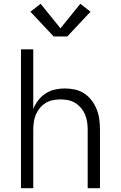

<svg xmlns="http://www.w3.org/2000/svg" viewBox="-20 -996 640 1016"><path d="M91 0V-735H156V-419Q166 -444 182.5 -465.5Q199 -487 221.5 -501.5Q244 -516 270.5 -522Q297 -528 323 -528Q350 -528 377 -522Q404 -516 426.5 -501Q449 -486 465.5 -464Q482 -442 492 -416.5Q502 -391 505.5 -364Q509 -337 509 -310V0H444V-310Q444 -330 441 -350.5Q438 -371 430 -390Q422 -409 409 -424.5Q396 -440 378.5 -451Q361 -462 340.5 -466Q320 -470 300 -470Q280 -470 259.5 -466Q239 -462 221.5 -451Q204 -440 191 -424.5Q178 -409 170 -390Q162 -371 159 -350.5Q156 -330 156 -310V0ZM336 -803H264L141 -934L195 -976L300 -846L405 -976L459 -934Z"/></svg>

Font: Iosevka Custom Light Extended
Style: Regular
Weight: 300
Width: 7
Monospace: yes
Designer: Belleve Invis
Foundry: Belleve Invis
Version: Version 11.2.4; ttfautohint (v1.8.4)